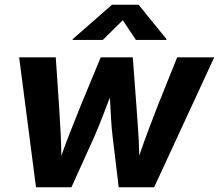

<svg xmlns="http://www.w3.org/2000/svg" viewBox="-20 -787 920 807"><path d="M131.3 0 60.5 -545.9H214.4L228 -344.2Q228.5 -335.9 229 -327.9Q229.5 -319.8 230 -311.5Q232.4 -272 234.9 -227.8Q237.3 -183.6 237.8 -132.8Q259.3 -192.9 280.3 -245.1Q301.3 -297.4 319.8 -344.2L403.3 -545.9H538.1L553.2 -344.2Q556.2 -298.3 560.1 -246.3Q564 -194.3 565.4 -133.3Q585.9 -192.9 605.5 -245.1Q625 -297.4 643.6 -344.2L724.6 -545.9H880.4L627.9 0H479L453.6 -210.4Q449.2 -244.1 446.8 -288.6Q444.3 -333 441.9 -377Q425.3 -333.5 408 -289.1Q390.6 -244.6 375.5 -210.4L280.3 0ZM412.1 -619.1H285.2L285.6 -622.6L450.7 -767.1H562.5L679.7 -622.6L679.2 -619.1H551.3L496.1 -702.1Z"/></svg>

Font: Inter
Style: Bold Italic
Weight: 700
Italic angle: -9.39999°
Designer: Rasmus Andersson
Foundry: rsms
Version: Version 4.001;git-9221beed3